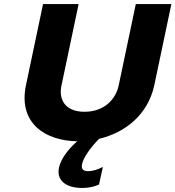

<svg xmlns="http://www.w3.org/2000/svg" viewBox="-20 -690 868 950"><path d="M193 -670 109 -271C67 -75 211 7 362 9C314 51 281 98 272 139C259 198 300 240 387 240C419 240 446 234 470 223L489 136C465 149 437 157 416 157C391 157 381 146 386 122C393 90 425 43 470 -3C596 -33 712 -119 744 -271L828 -670H652L567 -266C553 -201 498 -137 398 -137C299 -137 270 -201 284 -266L369 -670Z"/></svg>

Font: LT Wave Black
Style: Italic
Weight: 900
Designer: Daniel Lyons
Version: Version 2.5 (Glyphs App)